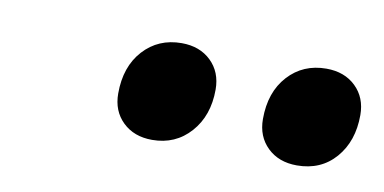

<svg xmlns="http://www.w3.org/2000/svg" viewBox="-32 -768 520 260"><g transform="rotate(10 228.5 -638.0)"><path d="M384 -570Q359 -570 343.5 -585Q328 -600 328 -624Q328 -661 348.5 -683.5Q369 -706 401 -706Q426 -706 441.5 -691Q457 -676 457 -652Q457 -616 437 -593Q417 -570 384 -570ZM185 -570Q160 -570 144.5 -585Q129 -600 129 -624Q129 -661 149.5 -683.5Q170 -706 202 -706Q227 -706 242.5 -691Q258 -676 258 -652Q258 -616 237.5 -593Q217 -570 185 -570Z"/></g></svg>

Font: Platypi Light Medium
Style: Italic
Weight: 500
Italic angle: -13°
Version: Version 1.200